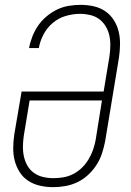

<svg xmlns="http://www.w3.org/2000/svg" viewBox="-20 -763 540 791"><path d="M199 8Q171 8 144.5 2Q118 -4 96.5 -18Q75 -32 61 -54Q47 -76 40.5 -101.5Q34 -127 34.5 -155Q35 -183 39 -210L69 -386H407L431 -531Q434 -552 434.5 -574Q435 -596 430.5 -616.5Q426 -637 415.5 -654.5Q405 -672 389 -684Q373 -696 352 -701Q331 -706 310 -706Q281 -706 251.5 -697.5Q222 -689 198 -669Q174 -649 159.5 -621.5Q145 -594 140 -565H100V-566Q104 -589 113.5 -613Q123 -637 137.5 -658Q152 -679 172.5 -696Q193 -713 216 -724Q239 -735 264 -739Q289 -743 313 -743Q340 -743 366.5 -737Q393 -731 414 -716.5Q435 -702 449 -680Q463 -658 469 -632.5Q475 -607 474.5 -579.5Q474 -552 470 -525L413 -180Q408 -155 400 -130.5Q392 -106 377.5 -83.5Q363 -61 343 -42.5Q323 -24 299 -12.5Q275 -1 249.5 3.5Q224 8 199 8ZM200 -29Q220 -29 241 -32.5Q262 -36 281.5 -46Q301 -56 317 -71.5Q333 -87 344.5 -106Q356 -125 363 -145Q370 -165 374 -186L400 -349H102L78 -204Q75 -183 74.5 -161Q74 -139 78.5 -118.5Q83 -98 93 -80.5Q103 -63 119.5 -51Q136 -39 157 -34Q178 -29 200 -29Z"/></svg>

Font: Iosevka Extralight
Style: Italic
Weight: 200
Italic angle: -9°
Monospace: yes
Designer: Belleve Invis
Foundry: Belleve Invis
Version: Version 32.5.0; ttfautohint (v1.8.4)